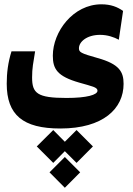

<svg xmlns="http://www.w3.org/2000/svg" viewBox="-20 -427 626 905"><path d="M264.2 178.7C467.3 178.7 562.5 84.5 562.5 -31.7C562.5 -88.4 543 -125 439 -153.8C359.9 -175.8 352.1 -181.2 352.1 -199.7C352.1 -229 388.2 -262.7 451.7 -262.7C486.8 -262.7 517.1 -252 540 -239.7L560.1 -375.5C533.7 -394 502.9 -406.7 458 -406.7C324.2 -406.7 229 -276.9 229 -164.6C229 -102.1 249.5 -67.4 353.5 -37.6C414.1 -20 439.5 -16.1 439.5 0.5C439.5 20 390.1 34.7 293.5 34.7C155.3 34.7 131.3 12.7 131.3 -62C131.3 -106.4 136.7 -129.9 145.5 -185.1H34.2C17.6 -131.8 11.7 -83 11.7 -32.7C11.7 114.7 87.9 178.7 264.2 178.7ZM340.8 186 285.6 241.2 231 186 153.3 263.2 231 340.8 285.6 285.6 340.8 340.8 418 263.2ZM285.6 313 213.4 385.3 285.6 458 357.9 385.3Z"/></svg>

Font: Cascadia Code
Style: Bold
Weight: 700
Monospace: yes
Designer: Aaron Bell
Foundry: Saja Typeworks
Version: Version 2404.023